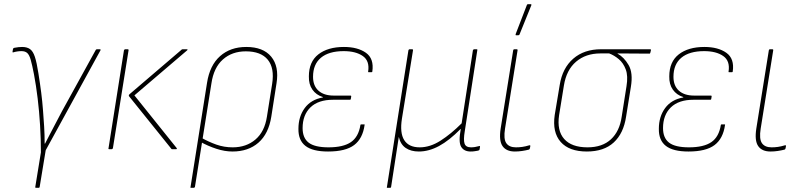

<svg xmlns="http://www.w3.org/2000/svg" viewBox="-20 -715 3840 920"><path d="M152 185Q148 185 149 181L176 15Q176 -49 172 -115Q168 -181 160.5 -243Q153 -305 143 -358Q134 -405 127 -429Q120 -453 110 -461.5Q100 -470 83 -470Q73 -470 63 -468.5Q53 -467 43 -464Q39 -463 40 -467L42 -479Q43 -485 49 -486Q60 -488 68.5 -489Q77 -490 86 -490Q109 -490 123.5 -480Q138 -470 147 -443Q156 -416 164 -364Q172 -314 177.5 -271Q183 -228 186 -187Q189 -150 191.5 -109Q194 -68 194 -27H196Q207 -49 219.5 -72.5Q232 -96 246 -123Q260 -150 277 -182L439 -476Q441 -479 445 -479H459Q463 -479 462 -475L199 5L170 181Q169 185 166 185Z M805 0Q802 0 801 -2L599 -253Q595 -257 600 -263L849 -476Q851 -479 855 -479H876Q878 -479 878.5 -477.5Q879 -476 877 -474L624 -258L827 -5Q828 -3 827 -1.5Q826 0 824 0ZM504 0Q498 0 500 -5L574 -474Q576 -479 580 -479H591Q597 -479 596 -474L521 -5Q519 0 515 0Z M896 185Q891 185 893 181L972 -318Q985 -402 1034.5 -446Q1084 -490 1160 -490Q1241 -490 1279.5 -443.5Q1318 -397 1305 -316L1280 -156Q1267 -74 1218.5 -31.5Q1170 11 1094 11Q1057 11 1017 -2Q977 -15 939 -36L943 -56Q980 -35 1017 -22Q1054 -9 1095 -9Q1160 -9 1204 -46.5Q1248 -84 1259 -156L1284 -313Q1296 -389 1263 -429Q1230 -469 1158 -469Q1092 -469 1048 -430Q1004 -391 993 -315L914 181Q912 185 908 185Z M1552 11Q1478 11 1443.5 -16Q1409 -43 1410 -98Q1410 -156 1440 -197Q1470 -238 1527 -248V-250Q1495 -260 1477 -285.5Q1459 -311 1460 -349Q1460 -419 1505.5 -454.5Q1551 -490 1628 -490Q1694 -490 1733.5 -462Q1773 -434 1764 -372Q1764 -369 1760 -369H1746Q1743 -369 1744 -372Q1752 -423 1718.5 -446.5Q1685 -470 1627 -470Q1556 -470 1518 -438.5Q1480 -407 1480 -347Q1480 -304 1506 -280.5Q1532 -257 1579 -257H1660Q1663 -257 1663 -253L1661 -241Q1661 -237 1657 -237H1576Q1505 -237 1467.5 -200.5Q1430 -164 1430 -101Q1430 -54 1459 -31.5Q1488 -9 1554 -9Q1625 -9 1661.5 -34Q1698 -59 1707 -116Q1707 -119 1711 -119H1725Q1729 -119 1727 -116Q1718 -51 1677 -20Q1636 11 1552 11Z M1836 185Q1832 185 1834 181L1937 -474Q1939 -479 1942 -479H1954Q1960 -479 1959 -474L1906 -147Q1895 -78 1917 -43.5Q1939 -9 1991 -9Q2041 -9 2091 -41Q2141 -73 2192 -124L2246 -474Q2248 -479 2252 -479H2263Q2269 -479 2267 -474L2207 -86Q2200 -45 2206 -27Q2212 -9 2237 -9Q2246 -9 2255.5 -10.5Q2265 -12 2276 -15Q2281 -17 2280 -11L2278 1Q2277 4 2275.5 5Q2274 6 2270 7Q2264 8 2255 9.5Q2246 11 2235 11Q2203 11 2189.5 -12Q2176 -35 2188 -97H2187Q2133 -42 2084 -15.5Q2035 11 1987 11Q1949 11 1924 -6Q1899 -23 1891 -59L1854 181Q1853 185 1850 185Z M2447 11Q2406 11 2388 -15Q2370 -41 2379 -99L2439 -474Q2440 -479 2444 -479H2455Q2461 -479 2460 -474L2400 -99Q2392 -49 2406 -29Q2420 -9 2452 -9Q2467 -9 2482 -11Q2497 -13 2517 -19Q2522 -20 2521 -14L2519 -4Q2518 1 2514 2Q2498 6 2481 8.5Q2464 11 2447 11ZM2453 -546Q2451 -546 2450.5 -547.5Q2450 -549 2451 -552L2505 -692Q2506 -694 2507.5 -694.5Q2509 -695 2511 -695H2523Q2525 -695 2526 -693.5Q2527 -692 2526 -690L2469 -549Q2468 -546 2462 -546Z M2792 11Q2707 11 2666.5 -35Q2626 -81 2638 -164L2662 -308Q2675 -389 2727 -434Q2779 -479 2860 -479H3095Q3100 -479 3099 -474L3096 -462Q3095 -458 3092 -458L2939 -459V-458Q2970 -441 2992 -403.5Q3014 -366 3003 -299L2980 -156Q2968 -76 2921 -32.5Q2874 11 2792 11ZM2795 -9Q2866 -9 2907.5 -47.5Q2949 -86 2959 -156L2982 -302Q2990 -351 2978.5 -382Q2967 -413 2945 -431.5Q2923 -450 2899 -459H2857Q2787 -459 2740.5 -419.5Q2694 -380 2682 -305L2659 -163Q2648 -89 2683.5 -49Q2719 -9 2795 -9Z M3279 11Q3205 11 3170.5 -16Q3136 -43 3137 -98Q3137 -156 3167 -197Q3197 -238 3254 -248V-250Q3222 -260 3204 -285.5Q3186 -311 3187 -349Q3187 -419 3232.5 -454.5Q3278 -490 3355 -490Q3421 -490 3460.5 -462Q3500 -434 3491 -372Q3491 -369 3487 -369H3473Q3470 -369 3471 -372Q3479 -423 3445.5 -446.5Q3412 -470 3354 -470Q3283 -470 3245 -438.5Q3207 -407 3207 -347Q3207 -304 3233 -280.5Q3259 -257 3306 -257H3387Q3390 -257 3390 -253L3388 -241Q3388 -237 3384 -237H3303Q3232 -237 3194.5 -200.5Q3157 -164 3157 -101Q3157 -54 3186 -31.5Q3215 -9 3281 -9Q3352 -9 3388.5 -34Q3425 -59 3434 -116Q3434 -119 3438 -119H3452Q3456 -119 3454 -116Q3445 -51 3404 -20Q3363 11 3279 11Z M3672 11Q3631 11 3613 -15Q3595 -41 3604 -99L3664 -474Q3665 -479 3669 -479H3680Q3686 -479 3685 -474L3625 -99Q3617 -49 3631 -29Q3645 -9 3677 -9Q3692 -9 3707 -11Q3722 -13 3742 -19Q3747 -20 3746 -14L3744 -4Q3743 1 3739 2Q3723 6 3706 8.5Q3689 11 3672 11Z"/></svg>

Font: Sofia Sans Semi Condensed Thin
Style: Italic
Weight: 250
Italic angle: -9°
Version: Version 4.100